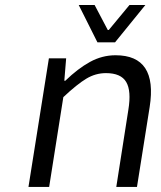

<svg xmlns="http://www.w3.org/2000/svg" viewBox="-20 -741 640 761"><path d="M366.2 -573.2 292 -721.2H355L407.2 -622.1H411.1L493.2 -721.2H556.2L436 -573.2ZM92.8 0 173.8 -509.8H242.2L234.9 -420.9H238.8Q288.6 -469.2 336.7 -495.6Q384.8 -522 438 -522Q605.5 -522 573.2 -316.9L522.9 0H440.9L488.8 -306.2Q501 -380.9 480.2 -416Q459.5 -451.2 399.9 -451.2Q358.9 -451.2 322.5 -429.4Q286.1 -407.7 231 -356L174.8 0Z"/></svg>

Font: Office Code Pro Italic
Style: Regular
Weight: 400
Italic angle: -9°
Designer: Nathan Rutzky & Paul D. Hunt
Foundry: Adobe Systems Incorporated
Version: Version 1.004;PS 001.004;hotconv 1.0.70;makeotf.lib2.5.58329